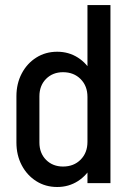

<svg xmlns="http://www.w3.org/2000/svg" viewBox="-20 -725 517 760"><path d="M417.2 -503.8H326.2V-705H417.2ZM326.2 0V-505H417.2V0ZM45 -161V-344H136V-161ZM136 -344H45Q45 -394.2 66.1 -434.2Q87.2 -474.2 123.8 -497.2Q160.2 -520.2 206.5 -520.2L229.5 -439.2Q188.8 -439.2 162.4 -412.8Q136 -386.2 136 -344ZM366.2 -341.5H326.2Q326.2 -384.8 299.1 -412Q272 -439.2 229.5 -439.2L206.5 -520.2Q252 -520.2 288.4 -497Q324.8 -473.8 345.5 -433.1Q366.2 -392.5 366.2 -341.5ZM136 -161Q136 -118.8 162.4 -92.2Q188.8 -65.8 229.5 -65.8L206.5 15.2Q160.2 15.2 123.8 -7.8Q87.2 -30.8 66.1 -70.8Q45 -110.8 45 -161ZM366.2 -163.5Q366.2 -112.5 345.5 -72Q324.8 -31.5 288.4 -8.1Q252 15.2 206.5 15.2L229.5 -65.8Q272 -65.8 299.1 -93Q326.2 -120.2 326.2 -163.5Z"/></svg>

Font: Akshar Light
Style: Regular
Weight: 300
Designer: Tall Chai
Foundry: Tall Chai
Version: Version 1.100